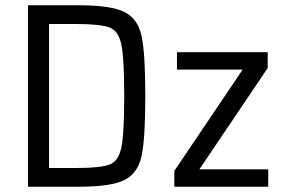

<svg xmlns="http://www.w3.org/2000/svg" viewBox="-20 -708 1081 728"><path d="M86 0ZM86 -688H278Q401 -688 452 -662.5Q503 -637 517 -570.5Q531 -504 531 -344Q531 -184 517 -117.5Q503 -51 452 -25.5Q401 0 278 0H86ZM269 -71Q363 -71 396.5 -84.5Q430 -98 440.5 -150Q451 -202 451 -344Q451 -485 440.5 -537.5Q430 -590 396 -603.5Q362 -617 269 -617H166V-71ZM641 0V-60L900 -444H651V-510H995V-450L736 -66H997V0Z"/></svg>

Font: Assailand
Style: Regular
Weight: 400
Designer: Hector Gatti with collaboration of the Omnibus-Type team
Foundry: Omnibus-Type
Version: Version 0.072;October 19, 2019;FontCreator 12.0.0.2547 64-bi